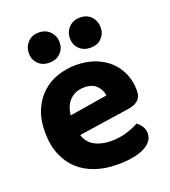

<svg xmlns="http://www.w3.org/2000/svg" viewBox="-132 -798 806 910"><g transform="rotate(-20 271.5 -343.0)"><path d="M186 -177Q200 -135 235 -117.5Q270 -100 316 -100Q358 -100 395 -111.5Q432 -123 455 -137Q470 -127 480 -111Q490 -95 490 -76Q490 -53 476 -36Q462 -19 437.5 -7.5Q413 4 379.5 9.5Q346 15 306 15Q247 15 197 -1.5Q147 -18 111 -50.5Q75 -83 54.5 -132Q34 -181 34 -247Q34 -311 54.5 -358Q75 -405 109.5 -436Q144 -467 188.5 -481.5Q233 -496 280 -496Q331 -496 373.5 -480.5Q416 -465 446.5 -437Q477 -409 494 -370Q511 -331 511 -285Q511 -253 494 -237Q477 -221 446 -216ZM281 -383Q238 -383 209.5 -356.5Q181 -330 176 -280L367 -311Q365 -337 344 -360Q323 -383 281 -383ZM245 -624Q245 -592 223.5 -570.5Q202 -549 167 -549Q132 -549 111 -570.5Q90 -592 90 -624Q90 -656 111 -678.5Q132 -701 167 -701Q202 -701 223.5 -678.5Q245 -656 245 -624ZM452 -624Q452 -592 431 -570.5Q410 -549 375 -549Q340 -549 318.5 -570.5Q297 -592 297 -624Q297 -656 318.5 -678.5Q340 -701 375 -701Q410 -701 431 -678.5Q452 -656 452 -624Z"/></g></svg>

Font: Baloo Chettan 2
Style: Bold
Weight: 700
Designer: Maithili Shingre, Unnati Kotecha and Ek Type
Foundry: Ek Type
Version: Version 1.640;hotconv 1.0.111;makeotfexe 2.5.65597; ttfautoh